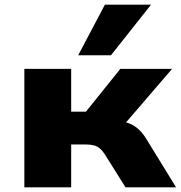

<svg xmlns="http://www.w3.org/2000/svg" viewBox="-20 -800 773 820"><path d="M84 0V-506H284V-323H347L494 -506H715L488 -242L478 -284Q506 -282 527.5 -274.5Q549 -267 567 -252Q585 -237 601 -213L732 0H516L427 -142Q417 -157 406.5 -166Q396 -175 381.5 -179Q367 -183 347 -183H284V0ZM314 -564 428 -780H625L454 -564Z"/></svg>

Font: Nunito Sans 7pt SemiExpanded Black
Style: Regular
Weight: 900
Width: 6
Designer: Vernon Adams
Foundry: Vernon Adams
Version: Version 3.101;gftools[0.9.27]